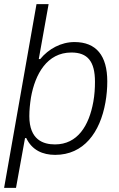

<svg xmlns="http://www.w3.org/2000/svg" viewBox="-25 -743 581 936"><path d="M-5 173H53L97 -70H103C131 -11 183 12 244 12C383 12 463 -97 489 -244C495 -278 498 -312 498 -346C498 -472 444 -538 338 -538C273 -538 212 -505 171 -455H164L212 -723H153ZM243 -39C186 -39 118 -61 118 -177C118 -206 121 -236 126 -268C146 -381 204 -487 323 -487C402 -487 438 -444 438 -344C438 -313 436 -280 430 -247C409 -130 353 -39 243 -39Z"/></svg>

Font: Archivo ExtraLight
Style: Italic
Weight: 200
Italic angle: -10°
Designer: Hector Gatti
Foundry: Omnibus-Type
Version: Version 2.001